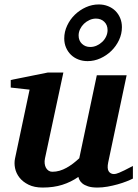

<svg xmlns="http://www.w3.org/2000/svg" viewBox="-20 -823 614 855"><path d="M571.8 -27.8Q561.5 -22.5 543.7 -15.4Q525.9 -8.3 504.2 -2.2Q482.4 3.9 459 8.1Q435.5 12.2 414.1 12.2Q388.2 12.2 372.1 6.8Q356 1.5 346.9 -6.1Q337.9 -13.7 334 -21.7Q330.1 -29.8 329.1 -35.2Q295.9 -12.2 257.3 0Q218.8 12.2 169.9 12.2Q132.8 12.2 107.2 -0.5Q81.5 -13.2 66.7 -32.2Q51.8 -51.3 47.1 -74Q42.5 -96.7 46.9 -117.2L111.8 -423.8L27.8 -433.1V-466.8L192.9 -500H262.2L180.2 -117.2Q177.7 -105.5 179 -94.7Q180.2 -84 184.6 -75.9Q189 -67.9 196.3 -63Q203.6 -58.1 212.9 -58.1Q229.5 -58.1 245.4 -62.7Q261.2 -67.4 276.1 -75.7Q291 -84 305.2 -94.7Q319.3 -105.5 333 -118.2L411.1 -487.8H543.9L461.9 -100.1Q456.1 -72.3 464.1 -60.1Q472.2 -47.9 487.8 -47.9Q491.7 -47.9 496.8 -49.1Q502 -50.3 511 -54Q520 -57.6 534.4 -64.7Q548.8 -71.8 571.8 -84ZM459 -689Q459 -711.9 444.3 -726.1Q429.7 -740.2 407.2 -740.2Q392.6 -740.2 378.7 -733.9Q364.7 -727.5 354 -717.3Q343.3 -707 336.7 -693.4Q330.1 -679.7 330.1 -665Q330.1 -642.1 345 -627.9Q359.9 -613.8 381.8 -613.8Q397 -613.8 410.9 -620.1Q424.8 -626.5 435.5 -636.7Q446.3 -647 452.6 -660.6Q459 -674.3 459 -689ZM522.9 -702.1Q522.9 -671.9 510 -644.5Q497.1 -617.2 475.8 -596.4Q454.6 -575.7 427 -563.2Q399.4 -550.8 370.1 -550.8Q348.1 -550.8 329.1 -558.1Q310.1 -565.4 296.1 -578.9Q282.2 -592.3 274.2 -610.8Q266.1 -629.4 266.1 -651.9Q266.1 -681.6 279.1 -709.2Q292 -736.8 313.5 -757.6Q335 -778.3 362.5 -790.8Q390.1 -803.2 419.9 -803.2Q441.9 -803.2 460.9 -795.7Q480 -788.1 493.7 -774.7Q507.3 -761.2 515.1 -742.7Q522.9 -724.1 522.9 -702.1Z"/></svg>

Font: Charis SIL
Style: Bold Italic
Weight: 700
Italic angle: -11°
Foundry: SIL International
Version: Version 4.112